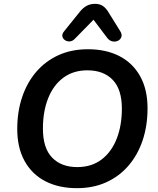

<svg xmlns="http://www.w3.org/2000/svg" viewBox="-20 -972 825 1002"><path d="M381 10Q287 10 217 -26Q147 -62 108.5 -131.5Q70 -201 70 -299Q70 -389 95.5 -465Q121 -541 169 -597Q217 -653 285 -684Q353 -715 439 -715Q534 -715 603.5 -679Q673 -643 711.5 -574Q750 -505 750 -407Q750 -316 724.5 -240Q699 -164 651 -108Q603 -52 535 -21Q467 10 381 10ZM383 -100Q458 -100 510 -139.5Q562 -179 589 -248Q616 -317 616 -405Q616 -506 568 -555.5Q520 -605 436 -605Q362 -605 310 -566Q258 -527 231 -458.5Q204 -390 204 -301Q204 -199 252 -149.5Q300 -100 383 -100ZM468 -869 371 -770Q359 -757 344.5 -756Q330 -755 319 -762.5Q308 -770 305.5 -782Q303 -794 314 -808L397 -911Q414 -932 433 -942Q452 -952 477 -952Q501 -952 518 -940Q535 -928 548 -905L607 -810Q618 -793 613.5 -779.5Q609 -766 596 -759.5Q583 -753 567 -756Q551 -759 539 -775Z"/></svg>

Font: Nunito Variable Extra Light
Style: Italic
Weight: 200
Italic angle: -9°
Designer: Vernon Adams
Foundry: Vernon Adams
Version: Version 3.602